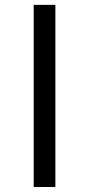

<svg xmlns="http://www.w3.org/2000/svg" viewBox="-20 -750 356 770"><path d="M115.2 0V-730.5H202.1V0Z"/></svg>

Font: GenEi M Gothic v2 Regular
Style: Regular
Weight: 400
Version: Version 2.0